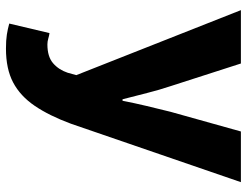

<svg xmlns="http://www.w3.org/2000/svg" viewBox="-112 -497 828 644"><g transform="rotate(90 302.0 -175.0)"><path d="M143 219Q115 219 96 216Q77 213 59 208L91 73Q99 74 109 77Q119 80 129 80Q170 80 192 61Q214 42 224 12L232 -17L14 -569H193L269 -333Q282 -294 292 -254Q302 -214 313 -172H318Q326 -213 335.5 -253Q345 -293 355 -333L421 -569H591L395 1Q368 74 335 122.5Q302 171 256.5 195Q211 219 143 219Z"/></g></svg>

Font: Noto Sans TC Thin Black
Style: Regular
Weight: 900
Version: Version 2.004-H2;hotconv 1.0.118;makeotfexe 2.5.65603